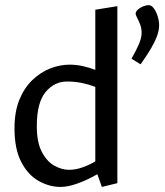

<svg xmlns="http://www.w3.org/2000/svg" viewBox="-20 -713 640 746"><path d="M215.2 13.3Q171.8 13.3 130.4 -9.8Q89 -33 62.6 -83.5Q36.3 -134 36.3 -214Q36.3 -279 55.3 -325.5Q74.3 -372 106.2 -402.4Q138.2 -432.8 175.8 -447.3Q213.5 -461.8 251 -461.8Q276 -461.8 302.3 -456Q328.6 -450.2 350.3 -441.5V-675.2L436 -689.1V-1.3L375.8 13.3L358.2 -36.1Q317.5 -12.9 280.6 0.2Q243.6 13.3 215.2 13.3ZM248 -53.2Q273.4 -53.2 299.7 -62.4Q326 -71.5 350.3 -85.9V-375.5Q325.7 -384.9 298.3 -390.6Q271 -396.3 240.2 -396.3Q191.1 -396.3 157 -355.1Q123 -313.9 123 -223Q123 -159.5 142.9 -122.1Q162.8 -84.8 191.6 -69Q220.4 -53.2 248 -53.2ZM507 -660.7Q508 -669.3 516.5 -676.5Q524.9 -683.7 536.4 -688.4Q547.9 -693 558 -693Q568.6 -693 577.7 -680.6Q586.8 -668.1 592.5 -650Q598.3 -631.9 598.3 -614.8Q598.3 -596 590.8 -574.9Q583.4 -553.7 567.9 -526.8Q552.4 -499.9 526.2 -463.1L491 -485Q509.5 -517.7 519.8 -541.7Q530.2 -565.7 530.2 -586Q530.2 -603 524.6 -617.7Q519 -632.3 513 -643.6Q507 -654.9 507 -660.7Z"/></svg>

Font: Ancizar Sans Thin
Style: Regular
Weight: 100
Designer: Cesar Puertas, Viviana Monsalve, Julian Moncada, Julian Prieto, Jose Castro, Mariel Hernandez, Felipe Aragon, Sara Alarc
Version: Version 8.100